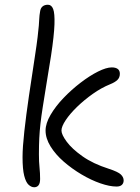

<svg xmlns="http://www.w3.org/2000/svg" viewBox="-20 -779 588 809"><path d="M471 7Q442 7 403 -6.5Q364 -20 323.5 -44Q283 -68 248.5 -98Q214 -128 193 -162Q172 -196 172 -229Q172 -259 193 -295Q214 -331 247.5 -366Q281 -401 319.5 -430.5Q358 -460 393 -477.5Q428 -495 451 -495Q467 -495 476 -488.5Q485 -482 485 -468Q485 -452 474.5 -442Q464 -432 444 -424Q407 -409 371 -383.5Q335 -358 305 -329Q275 -300 257 -273Q239 -246 239 -229Q239 -212 261 -182Q283 -152 327.5 -120.5Q372 -89 438 -68Q478 -55 489.5 -43.5Q501 -32 501 -19Q501 -7 493.5 0Q486 7 471 7ZM124 10Q112 10 100.5 -0.5Q89 -11 82 -38.5Q75 -66 75 -117Q75 -158 82.5 -225.5Q90 -293 102 -375Q114 -457 127 -541Q135 -593 138.5 -623Q142 -653 143.5 -670.5Q145 -688 145.5 -701Q146 -714 149 -731Q151 -745 159.5 -752Q168 -759 182 -759Q197 -759 204 -741Q211 -723 209.5 -676.5Q208 -630 195 -544Q183 -470 174.5 -417.5Q166 -365 160 -327Q154 -289 150.5 -258Q147 -227 145.5 -196.5Q144 -166 144 -129Q144 -97 146.5 -73.5Q149 -50 149 -25Q149 -7 142.5 1.5Q136 10 124 10Z"/></svg>

Font: Shantell Sans Light
Style: Regular
Weight: 300
Designer: Stephen Nixon, Anya Danilova, Shantell Martin
Foundry: Arrow Type
Version: Version 1.011;[c5ecc13dd]